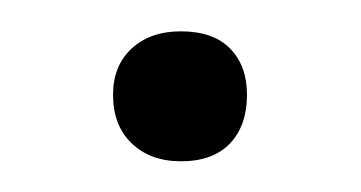

<svg xmlns="http://www.w3.org/2000/svg" viewBox="-20 -262 235 125"><path d="M97.8 -157Q77.8 -157 65.7 -168.7Q53.6 -180.3 53.6 -200.3Q53.6 -219.2 65.7 -230.4Q77.8 -241.6 97.7 -241.6Q118.8 -241.6 129.8 -230.4Q140.8 -219.2 140.8 -200.3Q140.8 -180.3 129.8 -168.7Q118.7 -157 97.8 -157Z"/></svg>

Font: Cormorant Infant Light
Style: Regular
Weight: 300
Designer: Christian Thalmann (Catharsis Fonts)
Foundry: Catharsis Fonts
Version: Version 4.001